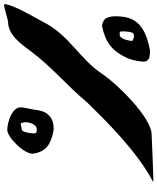

<svg xmlns="http://www.w3.org/2000/svg" viewBox="67 -866 788 963"><g transform="rotate(-90 461.5 -384.0)"><path d="M30 -10C24 -7 269 -18 269 -18C354 -18 525 -194 570 -262C652 -386 767 -427 838 -570C854 -602 919 -708 923 -756C924 -765 852 -740 834 -738C769 -738 723 -674 688 -626C605 -515 520 -449 430 -342C332 -241 179 -87 30 -10ZM173 -610C184 -544 223 -523 288 -510C347 -505 384 -536 391 -590C394 -615 402 -646 405 -670C411 -717 331 -742 291 -742C255 -742 166 -654 173 -610ZM276 -626C278 -642 282 -670 297 -670C304 -670 311 -674 318 -674H326C328 -665 332 -654 330 -642C327 -619 315 -594 295 -594C272 -594 273 -600 276 -626ZM635 -70C630 -34 649 -26 690 -26C765 -41 850 -66 860 -166C862 -192 866 -219 851 -248C845 -258 823 -269 809 -266C732 -249 688 -217 653 -142C645 -125 639 -100 635 -70ZM738 -118C741 -139 749 -179 770 -178H782C788 -178 786 -152 785 -142C783 -127 783 -106 764 -106C756 -106 737 -112 738 -118Z"/></g></svg>

Font: Yuck
Style: It
Weight: 400
Version: Version Bleh